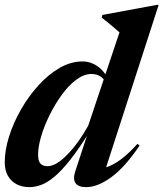

<svg xmlns="http://www.w3.org/2000/svg" viewBox="-20 -757 672 789"><path d="M427 -391.5Q415 -425.5 397.8 -439.2Q380.5 -453 356 -453Q325 -453 293.5 -429.5Q262 -406 234 -367.5Q206 -329 184 -284.5Q162 -240 149.2 -197Q136.5 -154 136.5 -121.5Q136.5 -95 146.5 -84.5Q156.5 -74 175.5 -74Q186.5 -74 200.2 -79.5Q214 -85 230 -97.5Q246 -110 264.2 -129.5Q282.5 -149 302.2 -176.5Q322 -204 342.5 -240.5L471 -624Q462 -632 450.2 -642Q438.5 -652 425.2 -663Q412 -674 398 -684.5L400.5 -695.5L624.5 -737H632L407 -41.5L376.5 -64.5Q395 -63 419.2 -70.5Q443.5 -78 474.8 -100.5Q506 -123 545 -166L553.5 -158.5Q492 -68 436.2 -28Q380.5 12 334.5 12Q302 12 290.5 -4.2Q279 -20.5 289 -52L345.5 -224L353 -223.5Q306.5 -148.5 269.8 -101.8Q233 -55 203.2 -30.5Q173.5 -6 148.8 3Q124 12 101 12Q71 12 48 0Q25 -12 12.2 -35Q-0.5 -58 -0.5 -89.5Q-0.5 -139.5 17.2 -196Q35 -252.5 66.2 -307Q97.5 -361.5 138 -406.2Q178.5 -451 224.8 -477.8Q271 -504.5 318.5 -504.5Q353.5 -504.5 382.8 -483.2Q412 -462 434.5 -415.5Z"/></svg>

Font: Newsreader 60pt SemiBold
Style: Italic
Weight: 600
Italic angle: -17°
Designer: Hugues Gentile
Foundry: Production Type
Version: Version 1.003